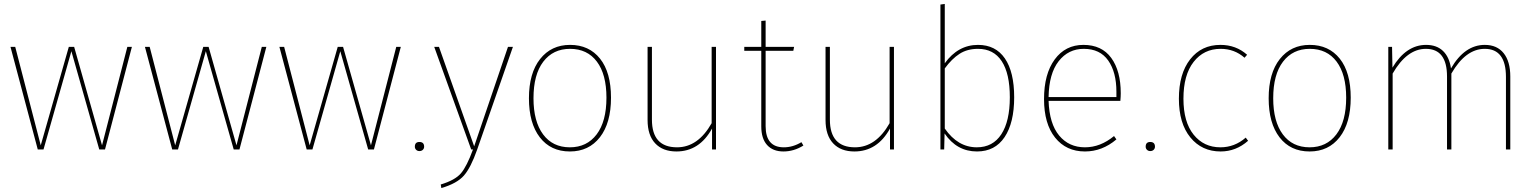

<svg xmlns="http://www.w3.org/2000/svg" viewBox="-20 -756 7771 971"><path d="M511 0H482L341 -497L200 0H171L33 -519H57L186 -21L328 -519H355L496 -21L624 -519H647Z M1191 0H1162L1021 -497L880 0H851L713 -519H737L866 -21L1008 -519H1035L1176 -21L1304 -519H1327Z M1871 0H1842L1701 -497L1560 0H1531L1393 -519H1417L1546 -21L1688 -519H1715L1856 -21L1984 -519H2007Z M2101 -38Q2125 -38 2125 -14Q2125 -5 2118.5 1.5Q2112 8 2101 8Q2091 8 2084.5 1.5Q2078 -5 2078 -14Q2078 -38 2101 -38Z M2574 -519 2393 1Q2361 92 2326 132Q2291 172 2212 195L2209 177Q2282 155 2311.5 120Q2341 85 2372 0H2363L2176 -519H2200L2378 -16L2549 -519Z M2863 -509Q2777 -509 2727.5 -444Q2678 -379 2678 -259Q2678 -142 2726.5 -76.5Q2775 -11 2862 -11Q2948 -11 2997.5 -76.5Q3047 -142 3047 -262Q3047 -380 2998.5 -444.5Q2950 -509 2863 -509ZM2863 -529Q2959 -529 3014.5 -459.5Q3070 -390 3070 -262Q3070 -134 3014 -62Q2958 10 2862 10Q2765 10 2710 -61.5Q2655 -133 2655 -259Q2655 -386 2711.5 -457.5Q2768 -529 2863 -529Z M3601 0H3581V-106Q3517 10 3401 10Q3332 10 3293.5 -31Q3255 -72 3255 -149V-519H3277V-151Q3277 -11 3404 -11Q3510 -11 3579 -133V-519H3601Z M4033 -37 4043 -20Q3995 10 3942 10Q3889 10 3859.5 -22.5Q3830 -55 3830 -117V-499H3744V-519H3830V-650L3852 -652V-519H3996L3992 -499H3852V-118Q3852 -11 3944 -11Q3990 -11 4033 -37Z M4501 0H4481V-106Q4417 10 4301 10Q4232 10 4193.5 -31Q4155 -72 4155 -149V-519H4177V-151Q4177 -11 4304 -11Q4410 -11 4479 -133V-519H4501Z M4920 -11Q5001 -11 5044 -77Q5087 -143 5087 -264Q5087 -384 5046 -446.5Q5005 -509 4926 -509Q4872 -509 4833 -484Q4794 -459 4758 -410V-106Q4824 -11 4920 -11ZM4926 -529Q5015 -529 5062 -460.5Q5109 -392 5109 -264Q5109 -135 5060.5 -62.5Q5012 10 4921 10Q4819 10 4757 -81L4755 0H4736V-733L4758 -736V-436Q4825 -529 4926 -529Z M5626 -265V-292Q5626 -391 5584.5 -450Q5543 -509 5461 -509Q5383 -509 5334 -446.5Q5285 -384 5283 -265ZM5648 -284Q5648 -268 5646 -246H5283Q5287 -130 5336.5 -70.5Q5386 -11 5467 -11Q5545 -11 5614 -68L5626 -51Q5554 10 5467 10Q5372 10 5316 -60Q5260 -130 5260 -255Q5260 -382 5314 -455.5Q5368 -529 5459 -529Q5552 -529 5600 -463Q5648 -397 5648 -284Z M5797 -38Q5821 -38 5821 -14Q5821 -5 5814.5 1.5Q5808 8 5797 8Q5787 8 5780.5 1.5Q5774 -5 5774 -14Q5774 -38 5797 -38Z M6152 -529Q6231 -529 6287 -479L6274 -464Q6223 -509 6153 -509Q6068 -509 6016.5 -443Q5965 -377 5965 -257Q5965 -139 6016.5 -75Q6068 -11 6152 -11Q6224 -11 6280 -60L6292 -44Q6231 10 6153 10Q6058 10 6000 -61Q5942 -132 5942 -257Q5942 -383 5999 -456Q6056 -529 6152 -529Z M6604 -509Q6518 -509 6468.5 -444Q6419 -379 6419 -259Q6419 -142 6467.5 -76.5Q6516 -11 6603 -11Q6689 -11 6738.5 -76.5Q6788 -142 6788 -262Q6788 -380 6739.5 -444.5Q6691 -509 6604 -509ZM6604 -529Q6700 -529 6755.5 -459.5Q6811 -390 6811 -262Q6811 -134 6755 -62Q6699 10 6603 10Q6506 10 6451 -61.5Q6396 -133 6396 -259Q6396 -386 6452.5 -457.5Q6509 -529 6604 -529Z M7489 -529Q7551 -529 7584.5 -487Q7618 -445 7618 -369V0H7596V-367Q7596 -509 7489 -509Q7392 -509 7320 -384V0H7298V-369Q7298 -509 7191 -509Q7095 -509 7023 -384V0H7001V-519H7020L7022 -414Q7091 -529 7192 -529Q7246 -529 7278 -498Q7310 -467 7318 -410Q7387 -529 7489 -529Z"/></svg>

Font: FiraSans
Style: Regular
Weight: 150
Designer: Carrois Corporate & Edenspiekermann AG
Foundry: Carrois Corporate GbR & Edenspiekermann AG
Version: Version 3.106;PS 003.106;hotconv 1.0.70;makeotf.lib2.5.58329